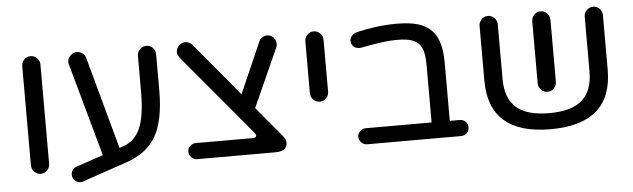

<svg xmlns="http://www.w3.org/2000/svg" viewBox="-44 -737 3143 954"><g transform="rotate(-5 1527.5 -259.5)"><path d="M85 -40V-535.2Q85 -553.7 98.1 -567.4Q111.3 -581.1 129.9 -581.1Q148.4 -581.1 162.1 -567.4Q175.8 -553.7 175.8 -535.2V-40Q175.8 -21.5 162.6 -7.8Q149.4 5.9 130.9 5.9Q112.3 5.9 98.6 -7.8Q85 -21.5 85 -40Z M752.9 -536.1V-355.5Q752.9 -208 708 -128.4Q663.1 -48.8 558.6 -13.7L337.9 61.5Q332 64.5 323.2 64.5Q310.5 64.5 299.8 56.6Q289.1 48.8 285.2 37.1Q283.2 31.2 283.2 23.4Q283.2 10.7 291 0Q298.8 -10.7 311.5 -14.6L445.3 -59.6L316.4 -524.4L315.4 -528.3L314.5 -535.2Q314.5 -552.7 328.6 -566.9Q342.8 -581.1 361.3 -581.1Q377 -581.1 389.2 -571.8Q401.4 -562.5 405.3 -547.9L531.2 -87.9L547.9 -93.8Q608.4 -113.3 635.3 -175.3Q662.1 -237.3 662.1 -355.5V-536.1Q662.1 -554.7 675.8 -568.4Q689.5 -582 708 -582Q726.6 -582 739.7 -568.4Q752.9 -554.7 752.9 -536.1Z M1360.4 -39.1Q1360.4 -33.2 1355.5 -21.5Q1344.7 1 1297.9 1H910.2Q894.5 1 882.3 -11.2Q870.1 -23.4 870.1 -39.1Q870.1 -55.7 882.3 -67.4Q894.5 -79.1 910.2 -79.1H1196.3Q1204.1 -79.1 1208.5 -82Q1212.9 -85 1212.9 -89.8Q1212.9 -96.7 1207 -103.5L866.2 -510.7Q856.4 -525.4 856.4 -537.1Q856.4 -557.6 875 -574.2Q888.7 -583 901.4 -583Q923.8 -583 938.5 -565.4L1158.2 -300.8L1269.5 -554.7Q1277.3 -571.3 1289.1 -575.2Q1297.9 -581.1 1309.6 -581.1Q1335 -581.1 1349.6 -556.6Q1354.5 -543.9 1354.5 -536.1Q1354.5 -528.3 1349.6 -515.6L1219.7 -226.6L1343.8 -78.1Q1360.4 -58.6 1360.4 -39.1Z M1497.1 -276.4V-535.2Q1497.1 -553.7 1510.3 -567.4Q1523.4 -581.1 1542 -581.1Q1560.5 -581.1 1574.2 -567.4Q1587.9 -553.7 1587.9 -535.2V-276.4Q1587.9 -257.8 1574.7 -244.1Q1561.5 -230.5 1543 -230.5Q1524.4 -230.5 1510.7 -244.1Q1497.1 -257.8 1497.1 -276.4Z M2267.6 -39.1Q2267.6 -21.5 2255.9 -10.3Q2244.1 1 2226.6 1H1757.8Q1742.2 1 1730 -11.2Q1717.8 -23.4 1717.8 -39.1Q1717.8 -55.7 1730 -67.4Q1742.2 -79.1 1757.8 -79.1H2086.9V-368.2Q2086.9 -421.9 2074.2 -450.2Q2062.5 -477.5 2033.7 -490.2Q2004.9 -502.9 1953.1 -502.9Q1917 -502.9 1879.4 -498Q1841.8 -493.2 1769.5 -479.5Q1751 -476.6 1735.8 -487.3Q1720.7 -498 1720.7 -517.6Q1720.7 -532.2 1731 -543.5Q1741.2 -554.7 1756.8 -558.6Q1860.4 -583 1957 -583Q2039.1 -583 2085.9 -561.5Q2133.8 -540 2155.8 -493.2Q2177.7 -446.3 2177.7 -368.2V-79.1H2226.6Q2244.1 -79.1 2255.9 -67.9Q2267.6 -56.6 2267.6 -39.1Z M2981.4 -536.1V-263.7Q2981.4 5.9 2673.8 5.9Q2366.2 5.9 2366.2 -263.7V-536.1Q2366.2 -554.7 2379.4 -568.4Q2392.6 -582 2411.1 -582Q2429.7 -582 2443.4 -568.4Q2457 -554.7 2457 -536.1V-263.7Q2457 -167 2509.8 -120.6Q2562.5 -74.2 2673.8 -74.2Q2785.2 -74.2 2837.9 -120.6Q2890.6 -167 2890.6 -263.7V-536.1Q2890.6 -554.7 2904.3 -568.4Q2918 -582 2936.5 -582Q2955.1 -582 2968.3 -568.4Q2981.4 -554.7 2981.4 -536.1ZM2628.9 -226.6V-536.1Q2628.9 -554.7 2642.1 -568.4Q2655.3 -582 2673.8 -582Q2692.4 -582 2706.1 -568.4Q2719.7 -554.7 2719.7 -536.1V-226.6Q2719.7 -208 2706.5 -194.3Q2693.4 -180.7 2674.8 -180.7Q2656.2 -180.7 2642.6 -194.3Q2628.9 -208 2628.9 -226.6Z"/></g></svg>

Font: jf-openhuninn-1.0
Style: Regular
Weight: 400
Designer: [Kosugi Maru]
      Designed by Motoya company      

      [Varela Round]
      Joe Prince(Latin component); Avraham Co
Foundry: justfont CO.,LTD.
Version: 1.0